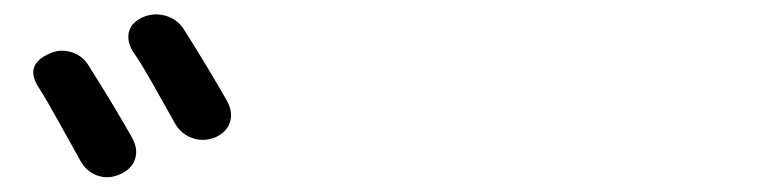

<svg xmlns="http://www.w3.org/2000/svg" viewBox="-20 -854 1040 261"><path d="M47 -781Q62 -788 77.5 -783Q93 -778 101 -764Q115 -742 132.5 -713Q150 -684 160 -666Q168 -651 163.5 -637.5Q159 -624 143 -617Q127 -610 112 -615.5Q97 -621 89 -636Q76 -659 59.5 -689Q43 -719 32 -736Q13 -766 47 -781ZM175 -831Q190 -837 205.5 -832.5Q221 -828 230 -814Q244 -792 261.5 -763Q279 -734 289 -716Q297 -701 292.5 -687.5Q288 -674 272 -667Q256 -661 241 -666.5Q226 -672 218 -686Q205 -709 188.5 -738.5Q172 -768 160 -785Q152 -799 155.5 -811.5Q159 -824 175 -831Z"/></svg>

Font: Chiron GoRound TC M
Style: Regular
Weight: 500
Designer: Ryoko NISHIZUKA 西塚涼子 (kana, bopomofo & ideographs); Paul D. Hunt (Latin, Greek & Cyrillic); Sandoll Communications 산돌커뮤니
Foundry: Adobe
Version: Version 1.000;hotconv 1.1.1;makeotfexe 2.6.0